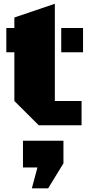

<svg xmlns="http://www.w3.org/2000/svg" viewBox="-20 -668 487 1024"><path d="M272.5 -129.4H415V0H186.5L56.6 -129.4V-389.2H13.7V-518.6H56.6V-574.7L272.5 -647.9ZM306.6 -389.2V-518.6H422.9V-389.2ZM102.5 82.5H318.4V203.1L236.8 336.4H149.9L179.7 225.1H102.5Z"/></svg>

Font: Black Ops One
Style: Regular
Weight: 400
Designer: James Grieshaber
Foundry: James Grieshaber
Version: Version 1.002